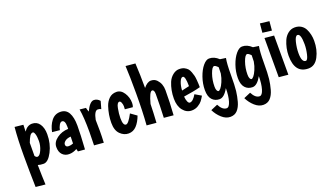

<svg xmlns="http://www.w3.org/2000/svg" viewBox="-80 -1343 3820 2210"><g transform="rotate(-20 1829.5 -238.0)"><path d="M172 -405Q212 -466 271 -466Q330 -466 363 -418Q396 -370 396 -292Q396 -176 346.5 -81Q297 14 241 14Q201 14 172 4Q174 142 179 245L62 233Q57 53 57 -149.5Q57 -352 71 -499L175 -488ZM202 -86Q230 -86 254.5 -141Q279 -196 279 -251.5Q279 -307 269 -337.5Q259 -368 246 -368Q224 -368 207.5 -342Q191 -316 173 -267Q172 -215 172 -107Q187 -86 202 -86Z M744 22 660 15 652 -17Q605 10 556 10Q507 10 475 -22.5Q443 -55 443 -116Q443 -177 503.5 -221Q564 -265 643 -267V-294Q643 -373 605 -373Q586 -373 570.5 -346.5Q555 -320 548 -286L456 -295Q471 -373 513 -427.5Q555 -482 623 -482Q691 -482 723.5 -425.5Q756 -369 756 -265Q756 -161 744 22ZM545 -110Q545 -78 583 -78Q609 -78 638 -90L640 -174Q593 -170 569 -150.5Q545 -131 545 -110Z M1039 -361Q997 -361 976 -255Q978 -185 978 -121Q978 -57 974 23L858 13Q861 -134 861 -149Q861 -334 843 -432L918 -424Q925 -395 934 -373Q983 -478 1033 -478Q1074 -478 1105 -442L1079 -350Q1063 -361 1039 -361Z M1333 -256Q1335 -270 1335 -292Q1335 -314 1326 -337Q1317 -360 1303 -360Q1275 -360 1262.5 -295.5Q1250 -231 1250 -177Q1250 -86 1287 -86Q1317 -86 1372 -191L1446 -138Q1419 -65 1378.5 -22Q1338 21 1281 21Q1224 21 1178.5 -24Q1133 -69 1133 -161Q1133 -259 1165 -356Q1183 -409 1218.5 -443Q1254 -477 1309 -477Q1364 -477 1400.5 -421Q1437 -365 1437 -297Q1437 -268 1428 -247Z M1636 -407Q1682 -464 1726.5 -464Q1771 -464 1799 -434Q1848 -382 1848 -302Q1848 -157 1837 1L1721 -10Q1728 -157 1728 -299Q1728 -352 1701 -352Q1669 -352 1632 -212Q1630 -112 1622 15L1505 4Q1518 -168 1518 -380Q1518 -592 1511 -721L1628 -710Q1636 -569 1636 -407Z M2064 -72Q2102 -72 2145 -145L2221 -100Q2202 -67 2184.5 -44Q2167 -21 2132 0Q2097 21 2054 21Q1991 21 1948 -32.5Q1905 -86 1905 -177Q1905 -281 1942 -371Q1962 -418 1999.5 -447.5Q2037 -477 2076.5 -477Q2116 -477 2140 -464.5Q2164 -452 2178.5 -436.5Q2193 -421 2204 -391Q2215 -361 2219.5 -342Q2224 -323 2227 -287Q2231 -239 2231 -200Q2151 -178 2024 -160Q2027 -120 2038 -96Q2049 -72 2064 -72ZM2086 -379Q2064 -379 2046.5 -335Q2029 -291 2026 -233Q2079 -244 2118 -254Q2118 -379 2086 -379Z M2440 134Q2471 134 2490 70.5Q2509 7 2509 -87Q2456 8 2399.5 8Q2343 8 2308.5 -30.5Q2274 -69 2274 -147.5Q2274 -226 2301 -303.5Q2328 -381 2367.5 -427.5Q2407 -474 2443 -474Q2506 -474 2559 -423L2629 -413Q2616 -348 2616 -213.5Q2616 -79 2608.5 -15.5Q2601 48 2584 109Q2567 170 2534 206Q2501 242 2447 242Q2393 242 2344 198.5Q2295 155 2265 94L2349 58Q2388 134 2440 134ZM2468 -372Q2443 -372 2417.5 -300Q2392 -228 2392 -147Q2392 -116 2400.5 -100Q2409 -84 2419.5 -84Q2430 -84 2447 -104Q2464 -124 2483.5 -168Q2503 -212 2512 -265L2514 -341Q2485 -372 2468 -372Z M2844 134Q2875 134 2894 70.5Q2913 7 2913 -87Q2860 8 2803.5 8Q2747 8 2712.5 -30.5Q2678 -69 2678 -147.5Q2678 -226 2705 -303.5Q2732 -381 2771.5 -427.5Q2811 -474 2847 -474Q2910 -474 2963 -423L3033 -413Q3020 -348 3020 -213.5Q3020 -79 3012.5 -15.5Q3005 48 2988 109Q2971 170 2938 206Q2905 242 2851 242Q2797 242 2748 198.5Q2699 155 2669 94L2753 58Q2792 134 2844 134ZM2872 -372Q2847 -372 2821.5 -300Q2796 -228 2796 -147Q2796 -116 2804.5 -100Q2813 -84 2823.5 -84Q2834 -84 2851 -104Q2868 -124 2887.5 -168Q2907 -212 2916 -265L2918 -341Q2889 -372 2872 -372Z M3124 -477 3238 -466V14L3124 3ZM3132 -653 3244 -640 3234 -528 3122 -542Z M3432 -180Q3432 -67 3482 -67Q3504 -67 3519 -130.5Q3534 -194 3534 -252Q3534 -380 3492 -380Q3465 -380 3448.5 -311.5Q3432 -243 3432 -180ZM3315 -189Q3315 -282 3353 -371Q3373 -416 3409.5 -444.5Q3446 -473 3491 -473Q3536 -473 3568.5 -452.5Q3601 -432 3618 -398Q3651 -331 3651 -252Q3651 -143 3606.5 -58.5Q3562 26 3482 26Q3315 26 3315 -189Z"/></g></svg>

Font: Boogaloo
Style: Regular
Weight: 400
Designer: John Vargas Beltran
Foundry: John Vargas Beltran
Version: Version 1.002